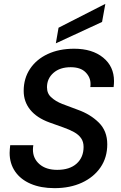

<svg xmlns="http://www.w3.org/2000/svg" viewBox="-20 -965 626 997"><path d="M263 12Q192 12 139.5 -10.5Q87 -33 58.5 -74.5Q30 -116 30 -171Q30 -180 31 -190.5Q32 -201 33 -211H153Q152 -204 151.5 -199Q151 -194 151 -188Q151 -142 185 -112.5Q219 -83 277 -83Q342 -83 378 -115.5Q414 -148 414 -202Q414 -229 401 -247.5Q388 -266 364.5 -279Q341 -292 308.5 -303.5Q276 -315 237 -329Q171 -353 137 -395Q103 -437 103 -493Q103 -558 136 -607.5Q169 -657 228 -684.5Q287 -712 365 -712Q459 -712 515.5 -666Q572 -620 572 -544Q572 -537 571.5 -529Q571 -521 570 -513H449Q450 -518 450 -522Q450 -526 450 -530Q450 -564 424 -590Q398 -616 347 -616Q291 -616 257.5 -586.5Q224 -557 224 -512Q224 -479 246 -460Q268 -439 304 -425Q340 -411 384 -395Q449 -372 493 -328.5Q537 -285 537 -216Q537 -147 502 -96Q467 -45 405.5 -16.5Q344 12 263 12ZM270 -740 284 -821 527 -945 510 -851Z"/></svg>

Font: Rethink Sans SemiBold
Style: Italic
Weight: 600
Italic angle: -10°
Designer: The Rethink Sans project authors (Hans Thiessen). DM Sans designed by Colophon Foundry.
Foundry: Rethink Communications LLC
Version: Version 1.001